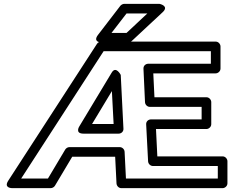

<svg xmlns="http://www.w3.org/2000/svg" viewBox="-20 -952 1229 997"><path d="M1111 -25H634L627 -164C626 -178 614 -188 602 -188H340C331 -188 323 -182 319 -176L229 -25H90L518 -686H1075V-621H750C737 -621 724 -611 725 -595L733 -421C734 -407 746 -397 758 -397H1027V-332H764C751 -332 738 -322 739 -306L749 -114C750 -100 762 -90 774 -90H1111ZM1136 25C1147 25 1161 15 1161 0V-115C1161 -126 1151 -140 1136 -140H797L790 -282H1052C1063 -282 1077 -292 1077 -307V-422C1077 -433 1067 -447 1052 -447H782L776 -571H1100C1111 -571 1125 -581 1125 -596V-711C1125 -722 1115 -736 1100 -736H505C497 -736 489 -732 484 -725L23 -14C-3 26 44 25 44 25H243C250 25 260 21 265 13L355 -138H578L585 1C586 13 596 25 610 25ZM414 -258H596C609 -258 622 -268 621 -284L607 -563C607 -563 582 -612 560 -575L392 -296C392 -296 367 -258 414 -258ZM458 -308 561 -479 570 -308ZM637 -882H745L637 -781H559ZM625 -932C619 -932 610 -928 605 -922L489 -771C459 -732 508 -731 508 -731H646C651 -731 658 -734 663 -738L825 -889C860 -922 808 -932 808 -932Z"/></svg>

Font: Asimov
Style: XWidOu
Weight: 500
Designer: Google
Version: Version 2.000980; 2014